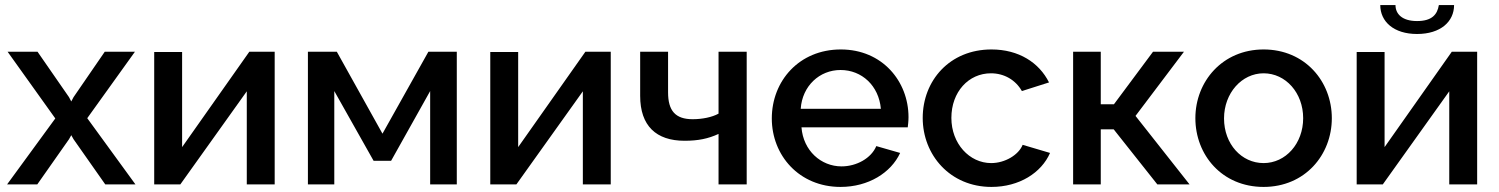

<svg xmlns="http://www.w3.org/2000/svg" viewBox="-20 -727 5909 757"><path d="M128 -523H10L198 -260L8 0H127L252 -178L261 -194L270 -178L395 0H514L324 -261L512 -523H393L270 -344L261 -327L252 -344Z M588 0H691L953 -367V0H1063V-523H963L698 -147V-522H588Z M1194 0H1298V-368L1453 -93H1522L1676 -368V0H1781V-523H1669L1488 -200L1308 -523H1194Z M1913 0H2016L2278 -367V0H2388V-523H2288L2023 -147V-522H1913Z M2813 0H2924V-523H2813V-279C2788 -265 2749 -257 2711 -257C2643 -257 2614 -290 2614 -363V-523H2504V-349C2504 -231 2567 -172 2679 -172C2732 -172 2772 -180 2813 -199Z M3294 10C3404 10 3493 -46 3529 -124L3435 -151C3415 -103 3357 -71 3298 -71C3217 -71 3147 -133 3140 -225H3559C3560 -234 3562 -249 3562 -265C3562 -406 3459 -532 3295 -532C3131 -532 3023 -408 3023 -260C3023 -114 3131 10 3294 10ZM3137 -298C3143 -388 3211 -451 3294 -451C3378 -451 3445 -389 3453 -298Z M3889 10C3999 10 4086 -46 4120 -124L4012 -156C3996 -116 3942 -84 3888 -84C3802 -84 3731 -161 3731 -262C3731 -365 3799 -438 3887 -438C3939 -438 3984 -412 4009 -368L4116 -402C4077 -480 3997 -532 3889 -532C3724 -532 3618 -409 3618 -262C3618 -116 3726 10 3889 10Z M4211 0H4320V-217H4371L4543 0H4670L4457 -270L4648 -523H4526L4372 -316H4320V-523H4211Z M4693 -261C4693 -116 4798 10 4962 10C5125 10 5231 -116 5231 -261C5231 -406 5125 -532 4962 -532C4800 -532 4693 -406 4693 -261ZM4962 -84C4875 -84 4806 -159 4806 -260C4806 -360 4876 -438 4962 -438C5049 -438 5118 -361 5118 -261C5118 -161 5049 -84 4962 -84Z M5567 -593C5660 -593 5713 -642 5713 -707H5653C5647 -670 5626 -644 5567 -644C5507 -644 5482 -673 5482 -707H5422C5422 -642 5475 -593 5567 -593ZM5329 0H5432L5694 -367V0H5804V-523H5704L5439 -147V-522H5329Z"/></svg>

Font: FIGSv2-sans-serif SemiBold
Style: Regular
Weight: 600
Designer: Matt McInerney, Pablo Impallari, Rodrigo Fuenzalida,Mirko Velimirovic
Foundry: Matt McInerney, Pablo Impallari, Rodrigo Fuenzalida
Version: Version 4.021;hotconv 1.0.109;makeotfexe 2.5.65596